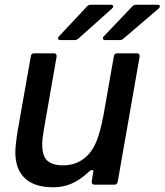

<svg xmlns="http://www.w3.org/2000/svg" viewBox="-20 -783 698 814"><path d="M53 -80Q45 -106 45 -138Q45 -166 55 -229L111 -546Q113 -557 125 -557H208Q215 -557 218 -553Q221 -549 220 -543L165 -228Q159 -194 159 -169Q159 -131 173 -110Q195 -82 247 -82Q306 -82 347 -120Q373 -144 389.5 -185Q406 -226 419 -296L463 -546Q465 -557 477 -557H561Q567 -557 570 -553Q573 -549 572 -543L479 -12Q476 0 465 0H381Q374 0 371 -4Q368 -8 369 -14L375 -52L376 -56Q376 -62 370 -62Q364 -62 357 -55Q319 -20 283.5 -4.5Q248 11 206 11Q83 11 53 -80ZM236 -613Q226 -613 226 -621Q226 -625 230 -629L350 -757Q357 -763 366 -763H449Q460 -763 460 -756Q460 -751 455 -747L312 -619Q304 -613 296 -613ZM427 -613Q416 -613 416 -621Q416 -625 420 -629L542 -757Q548 -763 558 -763H647Q658 -763 658 -756Q658 -752 653 -747L503 -619Q497 -613 487 -613Z"/></svg>

Font: Open Sauce Two Medium Italic
Style: Regular
Weight: 500
Italic angle: -10°
Designer: Alfredo Marco Pradil
Foundry: Creative Sauce Fz LLC
Version: Version 1.477